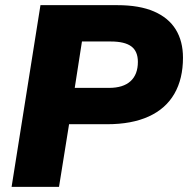

<svg xmlns="http://www.w3.org/2000/svg" viewBox="-20 -725 730 745"><path d="M25 0 137 -705H435Q521 -705 577.5 -680.5Q634 -656 662 -610.5Q690 -565 690 -501Q690 -419 656.5 -361Q623 -303 557 -273Q491 -243 396 -243H248L209 0ZM270 -384H403Q458 -384 486.5 -410Q515 -436 515 -485Q515 -526 489.5 -545Q464 -564 410 -564H298Z"/></svg>

Font: Nunito Sans 12pt Black
Style: Italic
Weight: 900
Italic angle: -9°
Designer: Vernon Adams
Foundry: Vernon Adams
Version: Version 3.101;gftools[0.9.27]